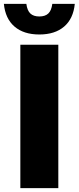

<svg xmlns="http://www.w3.org/2000/svg" viewBox="-61 -971 406 991"><path d="M44 0V-740H240V0ZM-41 -951H75Q79.5 -916.5 95.8 -901.2Q112 -886 142 -886Q172 -886 188.2 -901.2Q204.5 -916.5 209 -951H325Q317.5 -874.5 270 -833.8Q222.5 -793 142 -793Q61.5 -793 14 -833.8Q-33.5 -874.5 -41 -951Z"/></svg>

Font: Encode Sans Condensed Black
Style: Regular
Weight: 900
Width: 3
Designer: Multiple Designers
Foundry: Impallari Type
Version: Version 2.000